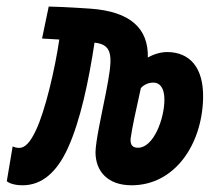

<svg xmlns="http://www.w3.org/2000/svg" viewBox="-39 -547 644 577"><path d="M356.4 9.8C485.8 9.8 567.4 -111.8 571.3 -249.5C574.2 -346.2 529.3 -390.6 462.9 -390.6C442.9 -390.6 420.9 -383.3 405.3 -374C407.2 -461.4 353.5 -512.2 232.9 -521C168.5 -525.4 119.6 -527.3 107.4 -527.3L87.4 -431.2C106.4 -430.2 123.5 -429.2 139.2 -428.2C126.5 -341.3 97.2 -213.9 68.4 -154.3C51.8 -119.1 36.1 -102.5 18.6 -102.5C9.8 -102.5 2.9 -105.5 -1 -106.9L-18.6 -2.4C-14.6 1.5 0.5 9.8 28.8 9.8C85.9 9.8 130.9 -27.8 164.6 -101.1C202.6 -184.1 227.5 -303.2 245.1 -418.9C305.2 -412.6 298.8 -370.6 279.3 -268.1C267.1 -206.5 248.5 -123.5 248 -89.8C248 -32.2 284.7 9.8 356.4 9.8ZM384.3 -282.2C394.5 -293.9 409.7 -298.8 421.9 -298.8C441.4 -298.8 455.1 -282.7 455.1 -247.6C455.1 -189.9 422.4 -103 376 -103C359.9 -103 352.1 -110.4 353.5 -130.4C357.4 -160.6 370.1 -218.3 384.3 -282.2Z"/></svg>

Font: Cascadia Mono SemiBold
Style: Italic
Weight: 600
Italic angle: -10°
Monospace: yes
Designer: Aaron Bell
Foundry: Saja Typeworks
Version: Version 2404.023